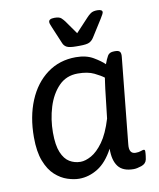

<svg xmlns="http://www.w3.org/2000/svg" viewBox="-82 -783 709 854"><g transform="rotate(-10 272.5 -356.0)"><path d="M296 -576Q265 -576 253 -582.5Q241 -589 236 -602L204 -678Q201 -686 198.5 -692Q196 -698 196 -703Q196 -718 222 -718Q244 -718 252.5 -710Q261 -702 267 -694L310 -633L367 -694Q375 -703 385.5 -710.5Q396 -718 415 -718Q438 -718 438 -706Q438 -700 424 -678L376 -602Q368 -589 356 -582.5Q344 -576 312 -576ZM207 6Q183 6 154 -3.5Q125 -13 99 -36.5Q73 -60 56.5 -102.5Q40 -145 40 -210Q40 -303 70 -375Q100 -447 155.5 -488Q211 -529 285 -529Q332 -529 364 -510Q396 -491 412 -475Q420 -497 428 -511Q436 -525 457 -525H463Q478 -525 483.5 -518Q489 -511 487 -494L448 -107Q443 -64 474 -64Q488 -64 497.5 -67.5Q507 -71 511 -71Q517 -71 517 -63Q517 -62 516.5 -53Q516 -44 513 -27Q509 -8 488 -1Q467 6 453 6Q404 6 383 -22Q362 -50 363 -102Q332 -44 291.5 -19Q251 6 207 6ZM226 -67Q248 -67 275 -82Q302 -97 328.5 -133.5Q355 -170 375 -236L390 -367Q392 -381 393.5 -393Q395 -405 397 -417Q383 -428 354.5 -442Q326 -456 281 -456Q229 -456 195 -421Q161 -386 144 -331Q127 -276 127 -216Q127 -159 140.5 -126.5Q154 -94 176.5 -80.5Q199 -67 226 -67Z"/></g></svg>

Font: Asap
Style: Italic
Weight: 400
Italic angle: -6°
Designer: Pablo Cosgaya
Foundry: Omnibus-Type
Version: Version 3.001; ttfautohint (v1.8.3)